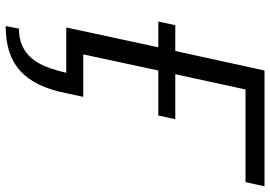

<svg xmlns="http://www.w3.org/2000/svg" viewBox="-158 -582 954 678"><g transform="rotate(90 319.0 -243.0)"><path d="M81 167Q116 167 141.5 155.5Q167 144 185.5 122.5Q204 101 216 70Q228 39 237 0H77L147 -325H56L69 -385H160L229 -700H638L623 -633H296L242 -385H401L388 -325H229L172 -60H322L309 0Q298 57 278 97.5Q258 138 228.5 164Q199 190 160 202Q121 214 72 214Z"/></g></svg>

Font: Isabella Sans
Style: Italic
Weight: 400
Italic angle: -12°
Designer: Christian Thalmann (Catharsis Fonts), Cristiano Sobral
Foundry: The Isabella Sans Project Authors
Version: Version 2.026; ttfautohint (v1.8.4.7-5d5b-dirty)